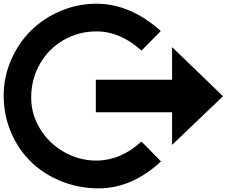

<svg xmlns="http://www.w3.org/2000/svg" viewBox="-20 -820 1228 1040"><path d="M746.1 -53.2 852.1 54.2Q695.3 200.2 514.2 200.2Q407.7 200.2 312.7 162.1Q217.8 124 149.2 57.9Q80.6 -8.3 40.3 -101.8Q0 -195.3 0 -301.8Q0 -403.3 40.3 -495.6Q80.6 -587.9 147.9 -654.5Q215.3 -721.2 308.1 -760.5Q400.9 -799.8 502 -799.8Q686 -799.8 851.1 -651.9L746.1 -545.9Q632.3 -649.9 502.9 -649.9Q404.8 -649.9 323.2 -602.3Q241.7 -554.7 195.3 -472.4Q148.9 -390.1 148.9 -292Q148.9 -199.7 198 -120.6Q247.1 -41.5 328.4 4.2Q409.7 49.8 502 49.8Q633.3 49.8 746.1 -53.2ZM912.1 -564.9 1188 -298.8 912.1 -35.2V-211.9H499V-388.2H912.1Z"/></svg>

Font: Web Symbols
Style: Regular
Weight: 400
Designer: Igor Kiselev
Foundry: Just Be Nice studio
Version: Version 1.000;PS 001.001;hotconv 1.0.56